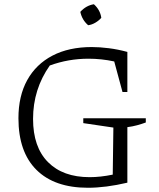

<svg xmlns="http://www.w3.org/2000/svg" viewBox="-20 -879 752 906"><path d="M395 7Q237 7 152 -77.5Q67 -162 67 -321Q67 -426 108.5 -501Q150 -576 227.5 -616.5Q305 -657 413 -657Q450 -657 493.5 -651.5Q537 -646 581 -634V-445H558L519 -589Q459 -602 397 -602Q303 -602 215 -570Q136 -458 136 -318Q136 -185 206.5 -114Q277 -43 403 -43Q454 -43 512 -55L515 -277L373 -298V-321H668V-301Q649 -294 627 -288Q605 -282 581 -279V-17Q479 7 395 7ZM423 -859Q453 -832 458 -795Q447 -782 430 -772Q413 -762 396 -760Q367 -785 359 -823Q386 -853 423 -859Z"/></svg>

Font: Piazzolla Light
Style: Regular
Weight: 300
Designer: Juan Pablo del Peral
Foundry: Huerta Tipografica
Version: Version 1.330